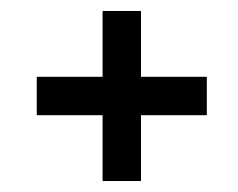

<svg xmlns="http://www.w3.org/2000/svg" viewBox="-20 -440 433 350"><path d="M47 -230V-300H167V-420H237V-300H357V-230H237V-110H167V-230H47Z"/></svg>

Font: Gloria
Style: Regular
Weight: 400
Designer: Peter Wiegel
Foundry: Peter Wiegel
Version: Version 1.000